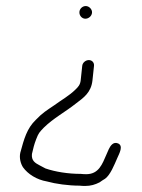

<svg xmlns="http://www.w3.org/2000/svg" viewBox="-20 -479 472 636"><path d="M252.4 -261 247.3 -213C245.7 -197.9 238.7 -190.9 230.1 -182.5C208.9 -161.6 184.5 -148.5 160.7 -131C132.7 -111.9 121.7 -106 98.6 -82C69 -53.5 59.7 -19 47.2 27C43.3 45 48.7 63.4 56.1 75C72.3 97.6 101.3 116.2 135.2 122C164.4 130.2 206.9 136 243.7 136C249.7 136.7 255.6 137 261.6 137C280.9 137 295.2 132.5 309.9 125C316.4 120.3 322.5 116.3 328.2 113C345.7 100.1 358.5 67.4 368.3 45C375.1 29.4 389.8 3.9 370.9 -4C354.8 -10.7 345.3 4.8 340.4 15L332.5 33C319 64 307.5 98 265.7 98C259.7 98 253.8 97.7 247.8 97C205.4 97 162.9 90.1 130.7 79C121.2 74 121.2 74 111.8 69C96.8 61.1 83.4 53.6 85.8 31C90.7 10.9 92.4 1.3 99.9 -18C108 -38.7 110 -40.2 124.9 -56C157.8 -88.2 195.4 -107.5 231.3 -136C257.4 -155.6 282.1 -172.7 286.3 -213L291.4 -261C292.5 -271.6 284.9 -280 274.3 -280C263.8 -280 253.5 -271.6 252.4 -261ZM243.1 -440C241.9 -428 251.1 -417 262.7 -417C273.5 -417 283.6 -425.5 284.8 -436.5C286 -448 275.2 -459 264.1 -459C253.5 -459 244.2 -450.6 243.1 -440Z"/></svg>

Font: Just Breathe
Style: Obl2
Weight: 400
Foundry: Cannot Into Space Fonts
Version: Version 0.72